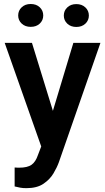

<svg xmlns="http://www.w3.org/2000/svg" viewBox="-20 -747 537 980"><path d="M143.1 -528.3 250 -181.2 354.5 -528.3H492.7L280.8 80.1Q271.5 106.4 253.2 137.5Q234.9 168.5 201.9 190.9Q168.9 213.4 114.7 213.4Q96.7 213.4 83.3 210.9Q69.8 208.5 54.7 204.6V107.9Q60.1 108.4 66.4 108.6Q72.8 108.9 77.6 108.9Q120.1 108.9 141.1 94Q162.1 79.1 173.8 43.9L190.4 0.5L3.9 -528.3ZM72.8 -668Q72.8 -692.9 90.6 -709.7Q108.4 -726.6 136.7 -726.6Q165.5 -726.6 183.1 -709.7Q200.7 -692.9 200.7 -668Q200.7 -643.6 183.1 -626.7Q165.5 -609.9 136.7 -609.9Q108.4 -609.9 90.6 -626.7Q72.8 -643.6 72.8 -668ZM305.7 -667.5Q305.7 -692.4 323.5 -709.2Q341.3 -726.1 369.6 -726.1Q397.9 -726.1 415.8 -709.2Q433.6 -692.4 433.6 -667.5Q433.6 -643.1 415.8 -626.2Q397.9 -609.4 369.6 -609.4Q341.3 -609.4 323.5 -626.2Q305.7 -643.1 305.7 -667.5Z"/></svg>

Font: Vazirmatn RD FD SemiBold
Style: Regular
Weight: 600
Designer: Saber Rastikerdar
Foundry: Saber Rastikerdar
Version: Version 33.003